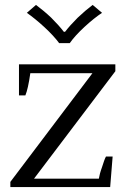

<svg xmlns="http://www.w3.org/2000/svg" viewBox="-20 -759 510 779"><path d="M160 -649C186 -625 206 -603 220 -584C220 -584 263 -584 263 -584C277 -604 297 -626 323 -650C349 -674 373 -693 394 -707C394 -707 356 -739 356 -739C336 -724 316 -707 295 -687C274 -666 257 -647 244 -630C244 -630 239 -630 239 -630C226 -647 209 -666 188 -687C167 -707 146 -724 126 -739C126 -739 89 -707 89 -707C110 -692 134 -673 160 -649ZM22 -21C22 -21 22 0 22 0C22 0 427 0 427 0C427 0 437 -124 437 -124C437 -124 410 -124 410 -124C405 -115 400 -100 394 -81C387 -62 383 -46 381 -34C381 -34 118 -34 118 -34C118 -34 448 -470 448 -470C448 -470 448 -498 448 -498C448 -498 57 -498 57 -498C57 -498 57 -372 57 -372C57 -372 83 -372 83 -372C90 -389 97 -419 103 -462C103 -462 355 -462 355 -462C355 -462 22 -21 22 -21Z"/></svg>

Font: BUSH 25 TRIRONG
Style: Regular
Weight: 400
Designer: Katatrad Team
Foundry: CadsonDemak